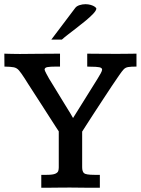

<svg xmlns="http://www.w3.org/2000/svg" viewBox="-20 -886 665 906"><path d="M174.8 0V-61H200.2Q229.5 -61 241.2 -66.4Q252.9 -71.8 255.1 -79.8Q257.3 -87.9 257.3 -96.2V-266.1Q253.9 -271 241.9 -289.6Q230 -308.1 212.9 -334.7Q195.8 -361.3 177 -390.6Q158.2 -419.9 140.9 -446.5Q123.5 -473.1 111.6 -491.9Q99.6 -510.7 96.7 -515.6Q79.6 -542 69.6 -553.7Q59.6 -565.4 45.4 -568.4Q31.2 -571.3 1 -571.8Q1 -586.9 0.7 -602.3Q0.5 -617.7 0.5 -632.8Q8.3 -632.3 21.7 -632.1Q35.2 -631.8 49.3 -631.6Q63.5 -631.3 73.7 -631.3Q116.7 -631.3 157.7 -632.1Q198.7 -632.8 263.2 -632.8V-571.8H245.6Q216.3 -571.8 203.4 -569.3Q190.4 -566.9 190.4 -557.1Q191.9 -551.3 198 -539.6Q204.1 -527.8 211.4 -515.1Q213.4 -511.7 224.9 -493.2Q236.3 -474.6 252.2 -448.5Q268.1 -422.4 284.2 -396.2Q300.3 -370.1 311.8 -351.3Q323.2 -332.5 324.7 -329.1L439.9 -513.7Q449.7 -529.8 455.6 -540.5Q461.4 -551.3 461.9 -557.6Q461.4 -566.4 448 -568.8Q434.6 -571.3 405.8 -571.3Q402.8 -571.3 398.9 -571.5Q395 -571.8 391.6 -571.8V-632.8Q391.6 -632.8 407.7 -632.6Q423.8 -632.3 446 -632.3Q468.3 -632.3 489.5 -632.1Q510.7 -631.8 521 -631.8Q543.9 -631.8 568.6 -632.1Q593.3 -632.3 624 -632.8V-571.8Q597.7 -571.8 584.7 -569.6Q571.8 -567.4 563.5 -558.6Q555.2 -549.8 542.5 -531.2Q528.3 -511.2 507.8 -480.2Q487.3 -449.2 464.6 -414.6Q441.9 -379.9 421.1 -348.1Q400.4 -316.4 386 -293.7Q371.6 -271 367.7 -265.1V-97.2Q367.7 -76.7 376.5 -68.8Q385.3 -61 425.8 -61H451.2V0Q418.9 0 386.7 -0.2Q354.5 -0.5 310.1 -1Q287.1 -1 262 -0.7Q236.8 -0.5 214.1 -0.2Q191.4 0 174.8 0ZM222.2 -699.2 335.4 -849.1Q341.8 -857.4 355.5 -861.8Q369.1 -866.2 383.3 -866.2Q396.5 -866.2 408.2 -862.8Q419.9 -859.4 427.2 -854.2Q434.6 -849.1 434.6 -844.7Q433.6 -835.9 420.2 -821.5Q406.7 -807.1 386.2 -790Q365.7 -772.9 343.5 -755.9Q321.3 -738.8 302 -723.9Q282.7 -709 272 -699.2Z"/></svg>

Font: Kameron Medium
Style: Regular
Weight: 500
Designer: Vernon Adams
Foundry: Vernon Adams
Version: Version 1.100